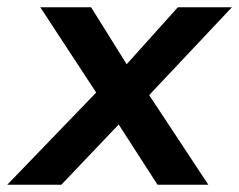

<svg xmlns="http://www.w3.org/2000/svg" viewBox="-55 -509 659 529"><path d="M-35 0 210 -254 56 -489H196L294 -332L435 -489H584L356 -247L519 0H379L272 -166L114 0Z"/></svg>

Font: Nunito Sans
Style: Bold Italic
Weight: 700
Italic angle: -9°
Designer: Vernon Adams
Foundry: Vernon Adams
Version: Version 3.006; ttfautohint (v1.8.3)